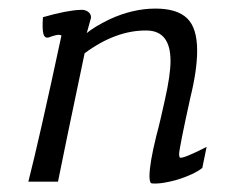

<svg xmlns="http://www.w3.org/2000/svg" viewBox="-20 -423 529 447"><path d="M461 -81 451 -32Q432 -17 394 -5Q356 6 334 4Q328 4 328 -13Q328 -42 344 -107Q348 -121 354.5 -149Q361 -177 364 -191Q377 -249 377 -281Q377 -351 322 -352Q250 -353 177 -299Q128 -66 115 0H46Q72 -102 123 -340Q121 -342 117 -342Q110 -342 94 -336Q84 -333 81 -344.5Q78 -356 80 -383Q136 -399 167 -400Q177 -401 184.5 -396Q192 -391 192 -382L182 -346Q200 -361 235 -378Q289 -403 342 -403Q392 -403 415.5 -380.5Q439 -358 439 -305Q439 -260 423 -195Q397 -77 397 -64Q397 -58 399 -56Q406 -53 461 -81Z"/></svg>

Font: GFS Neohellenic Rg
Style: Italic
Weight: 400
Italic angle: -12°
Designer: Takis Katsoulidis and George D. Matthiopoulos
Foundry: Takis Katsoulidis and George D. Matthiopoulos
Version: Version 1.0